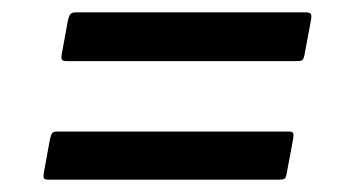

<svg xmlns="http://www.w3.org/2000/svg" viewBox="-20 -455 547 311"><path d="M88 -356Q81 -356 80 -359Q79 -362 80 -367L90 -422Q92 -430 94.5 -432.5Q97 -435 104 -435H475Q481 -435 483 -433Q485 -431 484 -424L473 -365Q472 -360 470 -358Q468 -356 460 -356ZM59 -164Q52 -164 51 -166.5Q50 -169 51 -175L61 -230Q63 -238 65 -240Q67 -242 75 -242H446Q452 -242 454 -240.5Q456 -239 455 -231L444 -172Q443 -167 441 -165.5Q439 -164 431 -164Z"/></svg>

Font: Glory Thin SemiBold
Style: Italic
Weight: 600
Italic angle: -12°
Version: Version 1.011